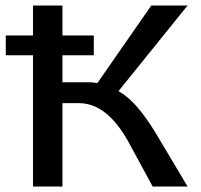

<svg xmlns="http://www.w3.org/2000/svg" viewBox="-20 -678 731 698"><path d="M542 -201 662 0H535L447 -162Q369 -303 267 -303H207V0H100V-477H1V-549H100V-658H207V-549H321V-477H207V-379H298Q318 -379 334 -376L530 -658H662L411 -347Q449 -324 480 -287.5Q511 -251 542 -201Z"/></svg>

Font: Ysabeau Infant Semibold
Style: Regular
Weight: 600
Designer: Christian Thalmann (Catharsis Fonts)
Version: Version 0.003